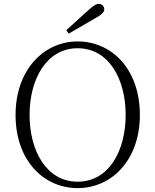

<svg xmlns="http://www.w3.org/2000/svg" viewBox="-20 -952 799 987"><path d="M321 -797 333 -779C377 -804 421 -830 464 -855C503 -876 516 -889 516 -905C516 -920 503 -932 487 -932C473 -932 459 -922 429 -895C396 -865 358 -831 321 -797ZM379 15C554 15 699 -129 699 -361C699 -597 554 -739 379 -739C205 -739 60 -593 60 -361C60 -126 205 15 379 15ZM379 -18C219 -18 132 -177 132 -361C132 -545 219 -704 379 -704C540 -704 626 -545 626 -361C626 -177 540 -18 379 -18Z"/></svg>

Font: Noto Serif CJK HK ExtraLight
Style: Regular
Weight: 200
Designer: Ryoko NISHIZUKA 西塚涼子 (kana & ideographs); Frank Grießhammer (Latin, Greek & Cyrillic); Wenlong ZHANG 张文龙 (bopomofo); San
Foundry: Adobe
Version: Version 2.001;hotconv 1.1.0;makeotfexe 2.6.0